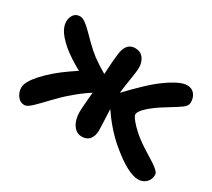

<svg xmlns="http://www.w3.org/2000/svg" viewBox="-110 -715 1047 947"><g transform="rotate(30 413.0 -241.0)"><path d="M85 -1Q61.5 -1 45.7 -21.7Q29.8 -42.5 29.8 -69.8Q29.8 -102.1 77.1 -154.1Q124.5 -206.1 194.8 -254.9Q229.5 -278.8 234.9 -282.2Q202.6 -299.8 176.8 -316.9Q124 -351.1 91.6 -388.9Q59.1 -426.8 59.1 -461.9Q59.1 -484.9 71.3 -501.5Q83.5 -518.1 106.9 -518.1Q120.6 -518.1 138.9 -504.6Q157.2 -491.2 174.6 -473.1Q191.9 -455.1 220.2 -427.7Q248.5 -400.4 273.9 -380.9Q314.5 -351.6 351.1 -331.1Q354.5 -406.2 361.8 -459Q373 -518.1 419.9 -518.1Q451.2 -518.1 467.5 -496.1Q483.9 -474.1 483.9 -442.9Q483.9 -423.3 475.1 -370.1Q466.3 -316.9 463.9 -289.1Q465.3 -291 475.1 -300.8Q505.4 -333.5 548.1 -373.8Q590.8 -414.1 624 -437Q695.3 -487.8 733.9 -487.8Q760.7 -487.8 775.9 -469.2Q791 -450.7 791 -422.9Q791 -413.1 785.9 -404.5Q780.8 -396 768.6 -387Q756.3 -377.9 744.1 -370.4Q731.9 -362.8 710.2 -349.4Q688.5 -335.9 671.9 -325.2Q631.8 -298.8 607.4 -274.7Q583 -250.5 583 -235.8Q583 -221.2 618.7 -184.3Q654.3 -147.5 703.1 -116.2Q714.8 -108.4 732.2 -97.7Q749.5 -86.9 758.1 -81.5Q766.6 -76.2 778.3 -68.4Q790 -60.5 795.7 -55.9Q801.3 -51.3 806.9 -45.4Q812.5 -39.6 814.7 -34.7Q816.9 -29.8 816.9 -24.9Q816.9 1.5 799.1 18.8Q781.2 36.1 754.9 36.1Q697.8 36.1 597.2 -46.9Q526.4 -104 466.8 -190.9Q466.3 -191.9 464.8 -193.8Q463.4 -195.8 462.9 -196.8Q467.8 -96.7 467.8 -78.1Q467.8 -45.4 452.6 -26.6Q437.5 -7.8 408.2 -7.8Q377.4 -7.8 358.2 -36.4Q338.9 -64.9 338.9 -108.9Q338.9 -124.5 342.5 -166.5Q346.2 -208.5 347.2 -222.2Q296.9 -189.9 256.8 -153.8Q225.1 -127.4 186.5 -86.4Q147.9 -45.4 124.3 -23.2Q100.6 -1 85 -1Z"/></g></svg>

Font: Shantell Sans Irregular
Style: Regular
Weight: 600
Designer: Stephen Nixon, Anya Danilova, Shantell Martin
Foundry: Arrow Type
Version: Version 1.006;[9816181b4]